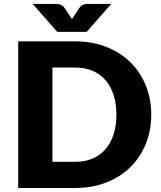

<svg xmlns="http://www.w3.org/2000/svg" viewBox="-20 -934 801 954"><path d="M731.5 -364.5Q731.5 -285.5 704.2 -218.8Q677 -152 627.5 -103.2Q578 -54.5 508.2 -27.2Q438.5 0 353.5 0H70.5V-728.5H353.5Q438.5 -728.5 508.2 -701Q578 -673.5 627.5 -625Q677 -576.5 704.2 -509.8Q731.5 -443 731.5 -364.5ZM558.5 -364.5Q558.5 -418.5 544.5 -462Q530.5 -505.5 504.2 -535.8Q478 -566 440 -582.2Q402 -598.5 353.5 -598.5H240.5V-130H353.5Q402 -130 440 -146.2Q478 -162.5 504.2 -192.8Q530.5 -223 544.5 -266.5Q558.5 -310 558.5 -364.5ZM532.5 -914.5 410.5 -775.5H264.5L142.5 -914.5H254.5Q259 -914.5 264.8 -914.2Q270.5 -914 276.5 -912.2Q282.5 -910.5 288.2 -907Q294 -903.5 299 -897L328.5 -852.5Q331 -849 333.2 -845.8Q335.5 -842.5 337.5 -839.5Q339.5 -842.5 341.8 -845.8Q344 -849 346.5 -852.5L375.5 -896.5Q380.5 -903 386.5 -906.8Q392.5 -910.5 398.5 -912.2Q404.5 -914 410.2 -914.2Q416 -914.5 420.5 -914.5Z"/></svg>

Font: Lato 2
Style: Regular
Weight: 900
Designer: Lukasz Dziedzic with Adam Twardoch and Botio Nikoltchev
Foundry: tyPoland Lukasz Dziedzic
Version: Version 2.015; 2015-08-06; http://www.latofonts.com/